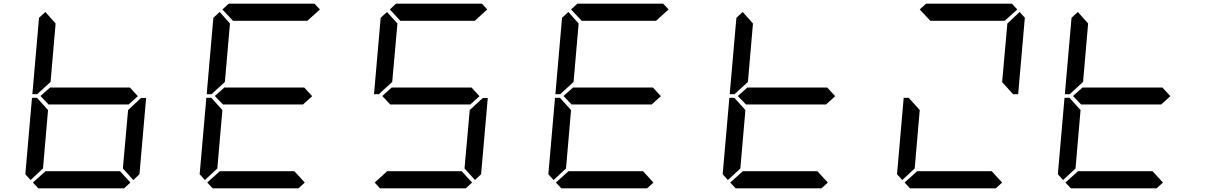

<svg xmlns="http://www.w3.org/2000/svg" viewBox="-20 -1020 6577 1040"><path d="M145.5 -44.9 117.2 -76.2 153.3 -490.2H180.7L184.6 -485.4L240.2 -423.8L212.9 -107.4ZM186.5 -514.6 182.6 -509.8H155.3L191.4 -923.8L225.6 -955.1L281.2 -892.6L253.9 -576.2ZM726.6 -499 675.8 -453.1V-454.1H244.1V-453.1L199.2 -500L252 -546.9V-545.9H683.6ZM739.3 -485.4 745.1 -489.3H771.5L735.4 -76.2L702.1 -44.9L645.5 -107.4L673.8 -423.8ZM686.5 -31.2 652.3 0H187.5L158.2 -31.2L226.6 -92.8H629.9Z M1089.8 -44.9 1061.5 -76.2 1097.7 -490.2H1125L1128.9 -485.4L1184.6 -423.8L1157.2 -107.4ZM1130.9 -514.6 1127 -509.8H1099.6L1135.7 -923.8L1169.9 -955.1L1225.6 -892.6L1198.2 -576.2ZM1184.6 -968.8 1218.8 -1000H1683.6L1712.9 -968.8L1644.5 -907.2H1242.2ZM1670.9 -499 1620.1 -453.1V-454.1H1188.5V-453.1L1143.6 -500L1196.3 -546.9V-545.9H1627.9ZM1630.9 -31.2 1596.7 0H1131.8L1102.5 -31.2L1170.9 -92.8H1574.2Z M2037.1 -514.6 2033.2 -509.8H2005.9L2042 -923.8L2076.2 -955.1L2132.8 -892.6L2104.5 -576.2ZM2091.8 -968.8 2125 -1000H2590.8L2619.1 -968.8L2551.8 -907.2H2148.4ZM2577.1 -499 2526.4 -453.1V-454.1H2094.7V-453.1L2050.8 -500L2102.5 -546.9V-545.9H2534.2ZM2590.8 -485.4 2595.7 -489.3H2622.1L2585.9 -76.2L2552.7 -44.9L2496.1 -107.4L2524.4 -423.8ZM2537.1 -31.2 2502.9 0H2038.1L2009.8 -31.2L2077.1 -92.8H2480.5Z M2978.5 -44.9 2950.2 -76.2 2986.3 -490.2H3013.7L3017.6 -485.4L3073.2 -423.8L3045.9 -107.4ZM3019.5 -514.6 3015.6 -509.8H2988.3L3024.4 -923.8L3058.6 -955.1L3114.3 -892.6L3086.9 -576.2ZM3073.2 -968.8 3107.4 -1000H3572.3L3601.6 -968.8L3533.2 -907.2H3130.9ZM3559.6 -499 3508.8 -453.1V-454.1H3077.1V-453.1L3032.2 -500L3085 -546.9V-545.9H3516.6ZM3519.5 -31.2 3485.4 0H3020.5L2991.2 -31.2L3059.6 -92.8H3462.9Z M3922.9 -44.9 3894.5 -76.2 3930.7 -490.2H3958L3961.9 -485.4L4017.6 -423.8L3990.2 -107.4ZM3963.9 -514.6 3960 -509.8H3932.6L3968.8 -923.8L4002.9 -955.1L4058.6 -892.6L4031.2 -576.2ZM4503.9 -499 4453.1 -453.1V-454.1H4021.5V-453.1L3976.6 -500L4029.3 -546.9V-545.9H4460.9ZM4463.9 -31.2 4429.7 0H3964.8L3935.5 -31.2L4003.9 -92.8H4407.2Z M4867.2 -44.9 4838.9 -76.2 4875 -490.2H4902.3L4906.2 -485.4L4961.9 -423.8L4934.6 -107.4ZM4961.9 -968.8 4996.1 -1000H5460.9L5490.2 -968.8L5421.9 -907.2H5019.5ZM5502.9 -955.1 5531.2 -923.8 5495.1 -509.8H5468.8L5463.9 -513.7L5408.2 -575.2L5436.5 -892.6ZM5408.2 -31.2 5374 0H4909.2L4879.9 -31.2L4948.2 -92.8H5351.6Z M5738.3 -44.9 5710 -76.2 5746.1 -490.2H5773.4L5777.3 -485.4L5833 -423.8L5805.7 -107.4ZM5779.3 -514.6 5775.4 -509.8H5748L5784.2 -923.8L5818.4 -955.1L5874 -892.6L5846.7 -576.2ZM6319.3 -499 6268.6 -453.1V-454.1H5836.9V-453.1L5792 -500L5844.7 -546.9V-545.9H6276.4ZM6279.3 -31.2 6245.1 0H5780.3L5751 -31.2L5819.3 -92.8H6222.7Z"/></svg>

Font: my7seg
Style: Book
Weight: 400
Italic angle: -5°
Designer: Keshikan(Twitter:@keshinomi_88pro)
Version: Version 0.46